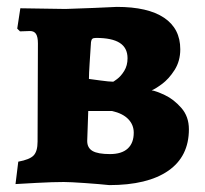

<svg xmlns="http://www.w3.org/2000/svg" viewBox="-20 -528 596 557"><path d="M25 6 33 -59Q66 -65 77.5 -77Q89 -89 89 -117L90 -402Q90 -421 84.5 -429.5Q79 -438 67 -438L38 -437L30 -445L39 -504L170 -502Q205 -503 252.5 -505Q300 -507 319 -508Q409 -508 456 -476.5Q503 -445 503 -385Q503 -351 486.5 -325Q470 -299 449.5 -284Q429 -269 420 -266Q433 -264 458.5 -252Q484 -240 506 -215Q528 -190 528 -153Q528 -74 468 -32.5Q408 9 297 9Q269 6 226 3Q183 0 165 0Q134 0 87 2.5Q40 5 25 6ZM308 -291Q308 -290 319.5 -298.5Q331 -307 340.5 -322.5Q350 -338 350 -359Q350 -389 327.5 -403.5Q305 -418 259 -418Q251 -418 248 -415.5Q245 -413 244 -406Q242 -375 240 -344.5Q238 -314 238 -299Q246 -298 271.5 -294.5Q297 -291 308 -291ZM233 -119Q233 -99 248.5 -90Q264 -81 299 -81Q333 -81 350.5 -97Q368 -113 368 -143Q368 -166 352 -182.5Q336 -199 305 -206H236Z"/></svg>

Font: Alegreya SC ExtraBold
Style: Regular
Weight: 800
Designer: Juan Pablo del Peral
Foundry: Huerta Tipografica
Version: Version 2.007; ttfautohint (v1.6)